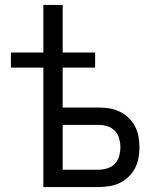

<svg xmlns="http://www.w3.org/2000/svg" viewBox="-20 -755 623 775"><path d="M155 0V-482H24V-543H155V-735H233V-543H364V-482H233V-321H378Q400 -321 421.5 -317.5Q443 -314 463 -304.5Q483 -295 499 -279.5Q515 -264 525 -245Q535 -226 539 -204Q543 -182 543 -161Q543 -139 539 -117Q535 -95 525 -76Q515 -57 499 -41.5Q483 -26 463 -16.5Q443 -7 421.5 -3.5Q400 0 378 0ZM378 -70Q396 -70 413.5 -75.5Q431 -81 443.5 -94Q456 -107 461 -125Q466 -143 466 -161Q466 -178 461 -196Q456 -214 443.5 -227Q431 -240 413.5 -245.5Q396 -251 378 -251H233V-70Z"/></svg>

Font: Huly
Style: Regular
Weight: 400
Designer: Belleve Invis
Foundry: Belleve Invis
Version: Version 33.2.5; ttfautohint (v1.8.4)